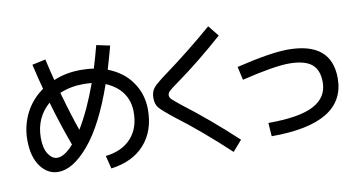

<svg xmlns="http://www.w3.org/2000/svg" viewBox="-84 -1049 2542 1358"><g transform="rotate(-10 1186.5 -370.5)"><path d="M668 -827.1 764.6 -806.6Q741.2 -719.7 717.8 -641.6Q828.1 -598.6 886.7 -514.6Q948.2 -428.7 949.2 -316.4Q949.2 -160.2 862.3 -64.5Q777.3 30.3 622.1 50.8L598.6 -43Q715.8 -55.7 782.2 -127.9Q847.7 -199.2 846.7 -316.4Q846.7 -394.5 804.7 -454.1Q762.7 -511.7 685.5 -543.9Q587.9 -264.6 471.7 -127.9Q355.5 9.8 250 9.8Q173.8 9.8 123 -58.6Q71.3 -128.9 71.3 -250Q71.3 -352.5 117.2 -443.4Q162.1 -530.3 244.1 -587.9Q224.6 -659.2 199.2 -768.6L295.9 -789.1Q317.4 -693.4 333 -634.8Q420.9 -672.9 530.3 -672.9Q583 -672.9 622.1 -666Q642.6 -730.5 668 -827.1ZM589.8 -568.4Q559.6 -571.3 530.3 -571.3Q437.5 -571.3 359.4 -538.1Q408.2 -364.3 446.3 -257.8Q523.4 -383.8 589.8 -568.4ZM272.5 -483.4Q168.9 -393.6 168 -250Q168 -171.9 195.3 -131.8Q222.7 -89.8 259.8 -89.8Q311.5 -89.8 377 -164.1Q316.4 -329.1 272.5 -483.4Z M1196.3 -471.7Q1142.6 -433.6 1126 -418Q1111.3 -404.3 1111.3 -388.2Q1111.3 -372.1 1124 -359.4Q1134.8 -348.6 1186.5 -306.6Q1373 -165 1560.5 9.8L1494.1 85.9Q1298.8 -96.7 1129.9 -223.6Q1043 -292 1022.5 -317.4Q1001 -342.8 1001 -387.7Q1001 -432.6 1024.4 -460.9Q1042 -484.4 1135.7 -552.7Q1300.8 -673.8 1470.7 -820.3L1533.2 -743.2Q1355.5 -585.9 1196.3 -471.7Z M1626 -501Q1872.1 -560.5 1997.1 -560.5Q2308.6 -560.5 2309.6 -300.8Q2309.6 23.4 1778.3 23.4L1771.5 -73.2Q1997.1 -73.2 2098.6 -127.9Q2200.2 -181.6 2200.2 -291Q2200.2 -378.9 2149.4 -420.9Q2097.7 -461.9 1987.3 -461.9Q1880.9 -461.9 1647.5 -405.3Z"/></g></svg>

Font: RobotoJAA
Style: Medium
Weight: 500
Version: Version 2.05; 2016-11-05